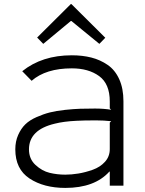

<svg xmlns="http://www.w3.org/2000/svg" viewBox="-20 -910 710 941"><path d="M518 -309 525 -316Q489 -320 451 -320Q390 -320 355 -318Q292 -315 249 -304Q122 -274 122 -178Q122 -131 154 -101.5Q186 -72 223 -63Q260 -54 300 -54Q330 -54 364 -59.5Q398 -65 434.5 -78Q471 -91 494.5 -117Q518 -143 518 -179ZM585 -414V0H518V-69H516Q444 11 300 11Q195 11 125 -35Q55 -81 55 -178Q55 -217 69 -248.5Q83 -280 104 -300.5Q125 -321 159 -336Q193 -351 224.5 -359Q256 -367 299 -371.5Q342 -376 373 -377Q404 -378 446 -378Q489 -378 525 -372L518 -379V-413Q518 -499 466 -537Q414 -575 332 -575Q205 -575 135 -514L89 -561Q186 -639 332 -639Q384 -639 427.5 -628Q471 -617 507.5 -592Q544 -567 564.5 -521.5Q585 -476 585 -414ZM330 -890 496 -725 467 -695 330 -807H327L192 -695L162 -726L327 -890Z"/></svg>

Font: Sinkin Sans 300 Light
Style: Regular
Weight: 300
Designer: Keith Bates
Foundry: K-Type
Version: Sinkin Sans (version 1.0)  by Keith Bates   •   © 2014   www